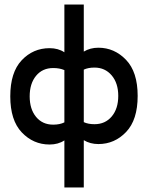

<svg xmlns="http://www.w3.org/2000/svg" viewBox="-20 -616 648 841"><path d="M411 -407Q481 -407 532 -354Q583 -301 583 -196Q583 -91 532.5 -38Q482 15 411 15Q375 15 347 -2V205H262V-1Q235 17 197 17Q126 17 75.5 -36Q25 -89 25 -194Q25 -299 75 -352Q125 -405 197 -405Q235 -405 262 -387V-596H347V-390Q375 -407 411 -407ZM394 -72Q441 -72 469.5 -106Q498 -140 498 -196Q498 -252 469 -286Q440 -320 394 -320Q366 -320 347 -311V-81Q366 -72 394 -72ZM213 -70Q242 -70 262 -80V-309Q241 -318 213 -318Q166 -318 138 -284Q110 -250 110 -194Q110 -138 138 -104Q166 -70 213 -70Z"/></svg>

Font: MB Grotesk
Style: Regular
Weight: 400
Designer: Nawras Khrais
Foundry: Nawras Khrais
Version: Version 1.000;PS 001.000;hotconv 1.0.88;makeotf.lib2.5.64775